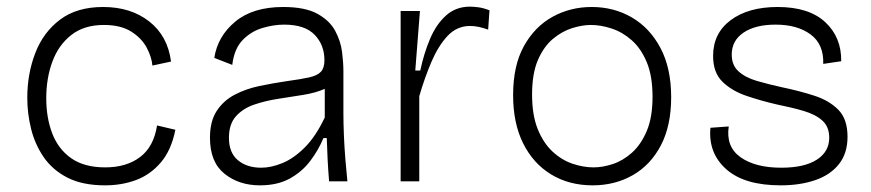

<svg xmlns="http://www.w3.org/2000/svg" viewBox="-20 -545 2619 577"><path d="M296 12Q228 12 183 -11Q138 -34 111.5 -72.5Q85 -111 73.5 -157.5Q62 -204 62 -251Q62 -323 86 -385.5Q110 -448 160.5 -486Q211 -524 290 -524Q373 -524 428.5 -480.5Q484 -437 494 -360L438 -348Q436 -373 421 -401.5Q406 -430 374.5 -450Q343 -470 292 -470Q233 -470 194.5 -440Q156 -410 137.5 -360Q119 -310 119 -250Q119 -191 137 -144Q155 -97 194 -69.5Q233 -42 296 -42Q360 -42 401 -73Q442 -104 452 -168L507 -155Q495 -94 463.5 -57Q432 -20 389 -4Q346 12 296 12Z M761 12Q698 12 654.5 -23Q611 -58 611 -131Q611 -181 631.5 -212Q652 -243 685.5 -260.5Q719 -278 759.5 -286.5Q800 -295 841 -301Q885 -307 909.5 -312.5Q934 -318 944.5 -329.5Q955 -341 955 -364Q955 -410 925.5 -440.5Q896 -471 834 -471Q803 -471 769 -461Q735 -451 709.5 -425Q684 -399 678 -350L624 -371Q634 -436 687 -480Q740 -524 831 -524Q897 -524 934 -503.5Q971 -483 987.5 -452Q1004 -421 1008 -388.5Q1012 -356 1012 -332V-204Q1012 -175 1013.5 -138.5Q1015 -102 1018 -65.5Q1021 -29 1024 0H969Q966 -36 964.5 -67.5Q963 -99 962 -130H952Q937 -94 912.5 -61.5Q888 -29 851 -8.5Q814 12 761 12ZM765 -41Q795 -41 829 -55Q863 -69 896 -102Q929 -135 956 -192V-278Q929 -266 892 -260Q855 -254 816 -248Q777 -242 743.5 -230.5Q710 -219 689 -195.5Q668 -172 668 -131Q668 -86 695 -63.5Q722 -41 765 -41Z M1184 0V-512H1242L1228 -333H1243Q1254 -385 1272.5 -428.5Q1291 -472 1320.5 -498.5Q1350 -525 1392 -525Q1404 -525 1418.5 -523Q1433 -521 1451 -514L1447 -456Q1433 -461 1419.5 -464Q1406 -467 1393 -467Q1353 -467 1325 -437Q1297 -407 1276.5 -359Q1256 -311 1240 -256V0Z M1761 12Q1690 12 1636 -21Q1582 -54 1552 -114.5Q1522 -175 1522 -259Q1522 -348 1554.5 -406.5Q1587 -465 1640.5 -494.5Q1694 -524 1758 -524Q1825 -524 1879 -492.5Q1933 -461 1965 -400.5Q1997 -340 1997 -253Q1997 -167 1966 -108Q1935 -49 1881.5 -18.5Q1828 12 1761 12ZM1764 -42Q1791 -42 1821.5 -52Q1852 -62 1879 -86Q1906 -110 1923.5 -151Q1941 -192 1941 -254Q1941 -317 1923.5 -358.5Q1906 -400 1878 -424.5Q1850 -449 1817.5 -459.5Q1785 -470 1756 -470Q1730 -470 1699.5 -460.5Q1669 -451 1641.5 -428Q1614 -405 1596.5 -364.5Q1579 -324 1579 -261Q1579 -199 1596 -157Q1613 -115 1640.5 -89.5Q1668 -64 1700.5 -53Q1733 -42 1764 -42Z M2326 12Q2217 12 2162.5 -36.5Q2108 -85 2115 -161L2170 -165Q2161 -104 2205.5 -72.5Q2250 -41 2328 -41Q2397 -41 2434.5 -65Q2472 -89 2472 -131Q2472 -164 2451.5 -182.5Q2431 -201 2395.5 -211.5Q2360 -222 2315 -231Q2267 -242 2223 -257Q2179 -272 2151 -299.5Q2123 -327 2123 -377Q2123 -445 2176 -484.5Q2229 -524 2317 -524Q2411 -524 2460 -478.5Q2509 -433 2508 -361L2454 -353Q2456 -412 2416 -441.5Q2376 -471 2311 -471Q2250 -471 2214.5 -447Q2179 -423 2179 -381Q2179 -349 2199.5 -330.5Q2220 -312 2254 -302Q2288 -292 2329 -283Q2382 -272 2427 -257.5Q2472 -243 2499.5 -215Q2527 -187 2527 -134Q2527 -84 2501 -51.5Q2475 -19 2429.5 -3.5Q2384 12 2326 12Z"/></svg>

Font: Bricolage Grotesque 10pt ExtraLight
Style: Regular
Weight: 200
Designer: Mathieu Triay
Foundry: Atelier Triay
Version: Version 1.000; ttfautohint (v1.8.4.7-5d5b);gftools[0.9.32]